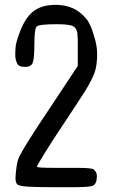

<svg xmlns="http://www.w3.org/2000/svg" viewBox="-20 -784 518 804"><path d="M209 -81.1H302.7Q361.3 -81.1 371.1 -75.2Q385.7 -64.5 385.7 -46.9Q385.7 -13.7 368.2 -5.9Q353.5 0 275.4 0H215.8Q133.8 0 95.2 -2.4Q56.6 -4.9 50.8 -13.7Q44.9 -22.5 44.9 -37.1Q44.9 -52.7 48.8 -82Q52.7 -111.3 60.5 -127Q77.1 -163.1 152.8 -277.3Q228.5 -391.6 305.7 -507.8V-619.1Q304.7 -635.7 303.7 -646.5Q298.8 -671.9 278.8 -677.2Q258.8 -682.6 217.8 -682.6Q139.6 -682.6 132.8 -671.9Q124 -661.1 124 -599.1Q124 -537.1 116.7 -520.5Q109.4 -503.9 86.9 -503.9H84Q56.6 -503.9 50.8 -520.5Q43.9 -537.1 43.9 -552.2Q43.9 -567.4 45.4 -586.9Q46.9 -606.4 60.5 -642.6Q83 -707 118.2 -735.4Q153.3 -763.7 212.9 -763.7H213.9Q293 -763.7 339.8 -707Q358.4 -686.5 372.1 -638.7Q386.7 -594.7 386.7 -561.5Q386.7 -559.6 386.7 -557.6V-556.6Q386.7 -517.6 378.9 -488.8Q371.1 -460 336.9 -403.3Q321.3 -379.9 304.2 -353Q287.1 -326.2 242.7 -259.8Q198.2 -193.4 167 -142.6Q134.8 -90.8 134.8 -85.9Q134.8 -81.1 209 -81.1Z"/></svg>

Font: Semi-Sweet
Style: Book
Weight: 400
Designer: Walter E Stewart
Version: 0.5